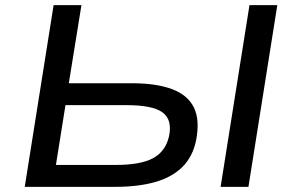

<svg xmlns="http://www.w3.org/2000/svg" viewBox="-20 -725 1137 745"><path d="M76 0 188 -705H296L247 -402H491Q587 -402 648 -379Q709 -356 732.5 -307.5Q756 -259 741 -181Q728 -117 687.5 -77Q647 -37 581.5 -18.5Q516 0 427 0ZM197 -85H428Q526 -85 574.5 -111.5Q623 -138 636 -197Q649 -261 610.5 -289Q572 -317 471 -317H234ZM836 0 948 -705H1056L944 0Z"/></svg>

Font: Nunito Sans 10pt Expanded Medium
Style: Italic
Weight: 500
Width: 7
Italic angle: -9°
Designer: Vernon Adams
Foundry: Vernon Adams
Version: Version 3.101;gftools[0.9.27]